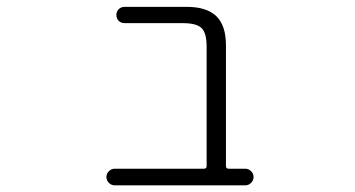

<svg xmlns="http://www.w3.org/2000/svg" viewBox="-20 -565 1040 563"><path d="M585.9 -428.7Q585.9 -467.8 571.3 -482.4Q556.6 -497.1 516.6 -497.1H345.7Q335 -497.1 328.1 -503.9Q321.3 -510.7 321.3 -521Q321.3 -531.2 328.1 -538.1Q335 -544.9 345.7 -544.9H527.3Q585.9 -544.9 614.3 -517.6Q642.6 -490.2 642.6 -431.6V-78.1Q642.6 -70.3 650.4 -70.3H699.2Q709 -70.3 716.3 -63Q723.6 -55.7 723.6 -45.9Q723.6 -36.1 716.3 -28.8Q709 -21.5 699.2 -21.5H316.4Q306.6 -21.5 299.3 -28.8Q292 -36.1 292 -45.9Q292 -55.7 299.3 -63Q306.6 -70.3 316.4 -70.3H578.1Q585.9 -70.3 585.9 -78.1Z"/></svg>

Font: Rounded-X Mgen+ 2m light
Style: Regular
Weight: 200
Designer: [Source Han Sans]
Ryoko NISHIZUKA  (kana & ideographs); Paul D. Hunt (Latin, Greek & Cyrillic); Wenlong ZHANG  (bopomofo
Version: Version 1.059.20150602